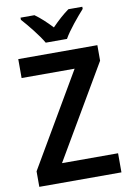

<svg xmlns="http://www.w3.org/2000/svg" viewBox="-101 -998 720 1059"><g transform="rotate(-10 259.5 -468.5)"><path d="M204 -777H323C348 -822 403 -887 437 -925V-937H359C326 -913 297 -887 263 -852C231 -886 200 -915 169 -937H91V-925C126 -886 179 -821 204 -777ZM491 0V-107H177L482 -627V-714H39V-608H336L31 -87V0Z"/></g></svg>

Font: Noto Sans Myanmar UI SemiCondensed SemiBold
Style: Regular
Weight: 600
Width: 4
Designer: Monotype Design Team
Foundry: Monotype Imaging Inc.
Version: Version 2.103